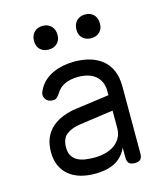

<svg xmlns="http://www.w3.org/2000/svg" viewBox="-116 -863 831 962"><g transform="rotate(-15 300.0 -382.0)"><path d="M415 -651Q388 -651 371 -667Q354 -683 354 -711Q354 -740 371 -757Q388 -774 415 -774Q443 -774 459.5 -757Q476 -740 476 -711Q476 -684 459.5 -667.5Q443 -651 415 -651ZM195 -651Q168 -651 151 -667Q134 -683 134 -711Q134 -740 151 -757Q168 -774 195 -774Q222 -774 239 -757Q256 -740 256 -711Q256 -684 239 -667.5Q222 -651 195 -651ZM424 -353V-375Q424 -402 414.5 -422Q405 -442 389 -455Q373 -468 350.5 -474.5Q328 -481 302 -481Q261 -481 231.5 -467.5Q202 -454 186 -426Q181 -419 177 -414Q173 -409 169 -406Q165 -403 160.5 -401.5Q156 -400 151 -400Q123 -400 111 -419.5Q99 -439 111 -461Q123 -487 143 -506Q163 -525 189 -537Q215 -549 244 -554.5Q273 -560 302 -560Q346 -560 383 -549Q420 -538 447 -515.5Q474 -493 488.5 -458.5Q503 -424 503 -377V-29Q503 -9 494 0.5Q485 10 464.5 10Q444 10 434.5 0.5Q425 -9 425 -30V-80Q417 -62 403.5 -45.5Q390 -29 370.5 -16.5Q351 -4 322.5 3Q294 10 256 10Q216 10 182.5 0Q149 -10 124.5 -30Q100 -50 86 -80Q72 -110 72 -151Q72 -194 85.5 -225Q99 -256 123 -277Q147 -298 179.5 -311Q212 -324 249 -329ZM424 -273 253 -249Q207 -243 179 -222.5Q151 -202 151 -154Q151 -128 161 -111.5Q171 -95 188 -85.5Q205 -76 227.5 -72.5Q250 -69 276 -69Q304 -69 331 -75.5Q358 -82 378.5 -96Q399 -110 411.5 -131.5Q424 -153 424 -183Z"/></g></svg>

Font: Maple Mono Normal NL Light
Style: Regular
Weight: 300
Monospace: yes
Designer: subframe7536
Version: Version 7.000